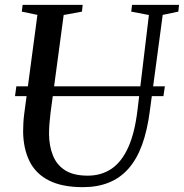

<svg xmlns="http://www.w3.org/2000/svg" viewBox="-20 -763 760 793"><path d="M652 -701.5 599 -306Q588.5 -224 566.5 -164.2Q544.5 -104.5 510.2 -66Q476 -27.5 429.2 -8.8Q382.5 10 322.5 10Q236 10 181.8 -17.8Q127.5 -45.5 102 -97Q76.5 -148.5 75.5 -219Q75.5 -236.5 76.5 -255Q77.5 -273.5 80 -292.5L134.5 -701.5L70 -715L73.5 -743H321.5L318.5 -715L243 -701L189 -299Q186 -274.5 184.2 -252Q182.5 -229.5 182.5 -209.5Q183 -159.5 198.8 -120.5Q214.5 -81.5 249.2 -59.5Q284 -37.5 342.5 -37.5Q399 -37.5 441 -66.2Q483 -95 510 -155.2Q537 -215.5 548 -309.5L595 -701L522 -715L525.5 -743H719.5L716.5 -715ZM661 -406.5 655 -366H42L47.5 -406.5Z"/></svg>

Font: Merriweather 96pt
Style: Italic
Weight: 400
Italic angle: -7.8°
Version: Version 2.101